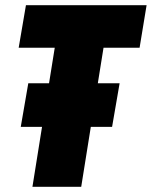

<svg xmlns="http://www.w3.org/2000/svg" viewBox="-20 -720 585 740"><path d="M518 -536H379L357 -399H441L412 -231H330L293 0H105L142 -231H60L89 -399H169L191 -536H52L80 -700H545Z"/></svg>

Font: Georama Semi Condensed Black
Style: Italic
Weight: 900
Width: 4
Italic angle: -9°
Designer: Jean-Baptiste Levee
Foundry: Production Type
Version: Version 1.000